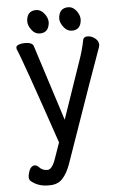

<svg xmlns="http://www.w3.org/2000/svg" viewBox="-60 -916 620 981"><g transform="rotate(-5 250.0 -425.0)"><path d="M172 -753Q147 -753 130 -776Q113 -799 113 -820Q115 -874 163 -874Q186 -874 204 -852Q222 -830 222 -806Q222 -806 222 -805Q218 -753 172 -753ZM337 -753Q312 -753 294.5 -776Q277 -799 277 -820Q280 -874 328 -874Q351 -874 368.5 -852Q386 -830 386 -806Q383 -753 337 -753ZM150 -55Q175 -55 194 -113L221 -190Q66 -645 47 -683Q46 -690 46 -691Q46 -701 60 -706Q74 -711 90 -711Q128 -711 135 -693L260 -303L361 -597Q379 -647 390 -702Q394 -717 413.5 -717Q433 -717 451 -703Q469 -689 469 -670Q469 -664 466 -655Q443 -595 261 -73Q244 -27 220 -1.5Q196 24 155 24H146Q93 24 56 -9Q51 -18 51 -25Q51 -40 59 -61Q69 -84 87 -84Q97 -84 108 -73Q124 -55 150 -55Z"/></g></svg>

Font: Moon Stars Kai HW
Style: Bold
Weight: 700
Designer: GuiWonder
Version: Version 1.101